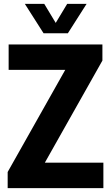

<svg xmlns="http://www.w3.org/2000/svg" viewBox="-20 -969 572 989"><path d="M19.5 0V-83L316 -609H24.5V-740H507.5V-657L211 -131H512.5V0ZM204.5 -797.5 108 -949H208L267 -851L326 -949H426L329.5 -797.5Z"/></svg>

Font: Encode Sans Cnd
Style: Bold
Weight: 700
Width: 3
Designer: Multiple Designers
Foundry: Impallari Type
Version: Version 3.002; ttfautohint (v1.8.3) -l 8 -r 50 -G 200 -x 14 